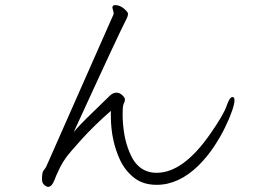

<svg xmlns="http://www.w3.org/2000/svg" viewBox="-20 -733 1040 750"><path d="M486 -138Q471 -174 465 -212.5Q459 -251 459 -286Q459 -321 463.5 -328.5Q468 -336 468 -344Q468 -352 457.5 -361.5Q447 -371 435 -371Q423 -371 412 -362Q394 -344 341.5 -293.5Q289 -243 268 -217Q288 -260 359 -415Q385 -472 409 -523Q433 -574 449.5 -609Q466 -644 473 -657Q480 -670 480 -679Q480 -686 464 -699.5Q448 -713 430 -713Q419 -713 419 -703L424 -683Q424 -678 423 -676L161 -83Q157 -75 150.5 -67.5Q144 -60 144 -33Q144 -18 153 -10.5Q162 -3 168.5 -3Q175 -3 182 -10.5Q189 -18 200 -48Q207 -64 215.5 -81Q224 -98 238 -117.5Q252 -137 299.5 -189.5Q347 -242 413 -300V-281Q413 -185 449 -108Q469 -66 504 -38.5Q539 -11 592 -11Q678 -11 755 -86Q789 -120 815 -159Q841 -198 859 -235Q877 -272 886.5 -300Q896 -328 896 -341Q896 -354 888 -354Q877 -354 865 -319Q853 -284 802 -211Q696 -58 592 -58Q518 -58 486 -138Z"/></svg>

Font: LXGW WenKai Mono TC Light
Style: Regular
Weight: 300
Designer: LXGW / Fontworks Inc.
Foundry: LXGW / Fontworks Inc.
Version: Version 1.330